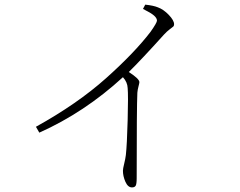

<svg xmlns="http://www.w3.org/2000/svg" viewBox="-20 -774 1040 832"><path d="M599.6 -735.4 609.4 -753.9Q645.5 -750 664.1 -742.2Q688.5 -733.4 711.4 -709.5Q734.4 -685.5 734.4 -668.9Q734.4 -662.1 730.5 -658.7Q726.6 -655.3 714.8 -646.5Q703.1 -637.7 691.4 -625Q591.8 -514.6 538.1 -461.9Q584 -432.6 584 -418Q584 -414.1 580.1 -399.4Q576.2 -384.8 575.2 -372.1Q572.3 -307.6 572.3 -2Q572.3 23.4 567.9 30.8Q563.5 38.1 551.8 38.1Q534.2 38.1 523.4 13.7Q512.7 -10.7 512.7 -34.2Q512.7 -43 518.1 -64.5Q523.4 -85.9 525.4 -102.5Q530.3 -146.5 533.2 -253.4Q536.1 -360.4 533.2 -392.6Q532.2 -418 512.7 -439.5Q346.7 -287.1 150.4 -199.2L135.7 -224.6Q315.4 -324.2 439.5 -435.1Q563.5 -545.9 632.8 -636.7Q660.2 -675.8 660.2 -684.6Q660.2 -695.3 647.5 -706.5Q634.8 -717.8 599.6 -735.4Z"/></svg>

Font: GenYoMin TW TTF ExtraLight
Style: Regular
Weight: 250
Version: Version 1.300